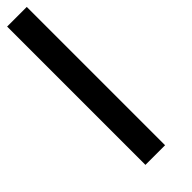

<svg xmlns="http://www.w3.org/2000/svg" viewBox="63 -436 763 763"><g transform="rotate(45 444.5 -55.0)"><path d="M0 0Q0 -27.3 0 -110.4Q194.3 -110.4 777.3 -110.4Q777.3 -83 777.3 0Q583 0 0 0Z"/></g></svg>

Font: Ingsat TST_CRD
Style: Regular
Weight: 300
Designer: Tofik Waleny
Version: 1.0